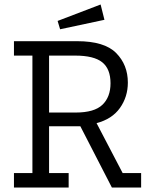

<svg xmlns="http://www.w3.org/2000/svg" viewBox="-20 -833 656 853"><path d="M444 -745 247 -703 236 -740 427 -813ZM607 0H477L337 -272H198V-64H285V0H42V-64H124V-586H42V-650H323Q444 -650 496 -597.5Q548 -545 548 -466Q548 -403 513 -353.5Q478 -304 409 -286L525 -64H607ZM471 -463Q471 -527 434 -556.5Q397 -586 314 -586H198V-333H316Q399 -333 435 -367.5Q471 -402 471 -463Z"/></svg>

Font: Zilla Slab
Style: Regular
Weight: 400
Designer: Typotheque.com
Foundry: Typotheque type foundry
Version: Version 1.1; 2017; ttfautohint (v1.6)